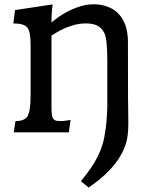

<svg xmlns="http://www.w3.org/2000/svg" viewBox="-20 -610 707 885"><path d="M51.3 -51.8Q91.3 -51.8 105.5 -72.3Q121.1 -95.2 121.1 -168.9V-404.8Q121.1 -463.9 106.4 -482.4Q91.3 -502 41.5 -502L49.3 -563.5L222.7 -589.8Q217.3 -552.2 217.3 -506.3Q288.1 -566.4 367.2 -585.4Q387.7 -590.3 414.3 -590.3Q440.9 -590.3 470.5 -581.1Q500 -571.8 522 -550.8Q569.8 -504.9 569.8 -415.5V-351.1Q569.8 -117.7 571.3 -63Q572.8 -8.3 566.2 27.8Q559.6 64 539.6 100.6Q496.1 181.2 388.7 254.4L353 225.6L387.7 180.2Q445.8 102.1 460.9 21Q472.7 -40.5 474.6 -116.7V-327.1Q474.6 -430.7 461.4 -456.8Q448.2 -482.9 427.7 -492.4Q407.2 -502 377 -502Q346.7 -502 322.3 -495.1Q276.4 -482.4 240.2 -460L217.3 -445.8V-117.7Q217.3 -73.7 224.1 -64.5Q231 -55.2 239.7 -53.5Q248.5 -51.8 257.1 -51.8Q265.6 -51.8 271 -52.2Q276.4 -52.7 282.2 -53.7Q295.9 -55.2 305.2 -57.1L297.4 0H43.5Z"/></svg>

Font: HeadlandOne
Style: Regular
Weight: 400
Designer: Gary Lonergan
Foundry: Sorkin Type Co.
Version: Version 1.002